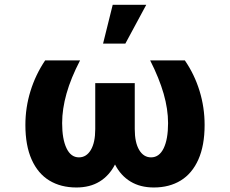

<svg xmlns="http://www.w3.org/2000/svg" viewBox="-20 -787 978 816"><path d="M244.1 -263.7Q244.1 -195.8 262.7 -157Q281.2 -118.2 315.4 -118.2Q347.2 -118.2 366 -149.7Q384.8 -181.2 384.8 -238.3V-433.6H552.7V-238.3Q552.7 -181.2 571.5 -149.7Q590.3 -118.2 622.1 -118.2Q656.7 -118.2 675.5 -156.7Q694.3 -195.3 694.3 -263.7Q694.3 -323.2 675.5 -388.7Q656.7 -454.1 618.2 -530.3H765.6Q806.6 -470.7 828.1 -400.6Q849.6 -330.6 849.6 -255.9Q849.6 -168.5 823 -108.9Q796.4 -49.3 748 -19.8Q699.7 9.8 633.8 9.8Q576.2 9.8 534.7 -15.4Q493.2 -40.5 468.8 -87.9Q444.3 -40.5 403.3 -15.4Q362.3 9.8 304.7 9.8Q238.3 9.8 189.7 -19.8Q141.1 -49.3 114.5 -108.9Q87.9 -168.5 87.9 -255.9Q87.9 -330.1 109.6 -400.1Q131.3 -470.2 171.9 -530.3H320.3Q281.2 -455.1 262.7 -389.4Q244.1 -323.7 244.1 -263.7ZM459 -766.6H601.6L512.7 -601.6H418Z"/></svg>

Font: Pretendard JP ExtraBold
Style: Regular
Weight: 800
Designer: Base glyphs from Inter by Rasmus Andersson; Hangeul glyphs from Noto Sans CJK(Source Han Sans) by Jang Soo-young and Kan
Foundry: Kil Hyung-jin
Version: Version 1.309